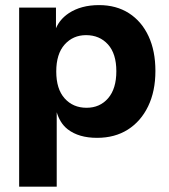

<svg xmlns="http://www.w3.org/2000/svg" viewBox="-20 -527 655 742"><path d="M554 -387.3C536.2 -425.4 511.1 -454.9 478.4 -475.9C445.9 -496.8 407.3 -507.3 362.8 -507.3C316.3 -507.3 277.2 -496.8 245.7 -475.9C222.7 -460.5 206.3 -441.2 196.3 -417.8V-497.7H54V194.4H199.2V-93.2C207.3 -67 220.1 -44 241.8 -27.2C270.2 -5.3 307.9 5.7 355 5.7C400.8 5.7 440.5 -4.9 474.1 -26.2C507.6 -47.5 533.8 -77.5 552.5 -116.3C571.2 -155 580.6 -200.5 580.6 -252.8C580.6 -304.4 571.8 -349.2 554 -387.3ZM397.7 -147.2C376.4 -122.7 348.7 -110.5 314.5 -110.5C279.6 -110.5 251.5 -122.6 229.8 -146.8C208.1 -171 197.4 -205.7 197.4 -250.8C197.4 -296 208.2 -330.7 229.8 -354.9C251.5 -379.1 279 -391.2 312.5 -391.2C347.4 -391.2 375.6 -379.2 397.2 -355.4C418.8 -331.5 429.6 -297 429.6 -251.8C429.6 -206.6 419 -171.8 397.7 -147.2Z"/></svg>

Font: Diatome
Style: Bold
Weight: 700
Designer: 15.100.17
Foundry: 15.100.17
Version: Version 1.004;Fontself Maker 3.5.8